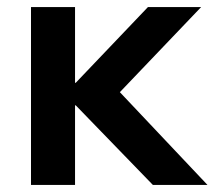

<svg xmlns="http://www.w3.org/2000/svg" viewBox="-20 -525 609 545"><path d="M68 0V-505H193V-290H195L400 -505H551L296 -238L297 -288L569 0H414L195 -226H193V0Z"/></svg>

Font: Mulish ExtraLight
Style: Regular
Weight: 200
Designer: Vernon Adams
Foundry: Vernon Adams
Version: Version 3.603